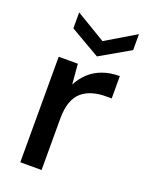

<svg xmlns="http://www.w3.org/2000/svg" viewBox="-136 -779 647 848"><g transform="rotate(20 187.5 -355.5)"><path d="M68 0V-496H158L166 -401Q183 -434 209 -458Q235 -482 270.5 -495Q306 -508 351 -508V-403H323Q291 -403 262.5 -395Q234 -387 212.5 -369Q191 -351 179.5 -319.5Q168 -288 168 -241V0ZM226 -555 86 -636V-711L226 -627L367 -711V-636Z"/></g></svg>

Font: DM Sans 24pt Medium
Style: Regular
Weight: 500
Designer: Colophon Foundry, Jonny Pinhorn
Foundry: Colophon Foundry
Version: Version 4.004;gftools[0.9.30]